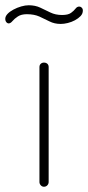

<svg xmlns="http://www.w3.org/2000/svg" viewBox="-82 -710 335 730"><path d="M85 0Q78 0 73 -5.5Q68 -11 68 -18V-455Q68 -463 73 -467.5Q78 -472 85 -472Q93 -472 98 -467.5Q103 -463 103 -455V-18Q103 -11 98 -5.5Q93 0 85 0ZM149 -619Q125 -619 106.5 -628.5Q88 -638 68 -647Q48 -656 20 -656Q-1 -656 -14 -647.5Q-27 -639 -34.5 -630Q-42 -621 -49 -621Q-52 -621 -55 -623Q-58 -625 -60 -629Q-62 -633 -62 -638Q-62 -648 -53.5 -657Q-45 -666 -31 -673.5Q-17 -681 -1.5 -685.5Q14 -690 27 -690Q52 -690 71 -681Q90 -672 109.5 -662.5Q129 -653 154 -653Q177 -653 188 -661Q199 -669 205 -677Q211 -685 219 -685Q223 -685 226 -683Q229 -681 231 -678Q233 -675 233 -670Q233 -658 224.5 -649Q216 -640 203 -633Q190 -626 175.5 -622.5Q161 -619 149 -619Z"/></svg>

Font: Dosis ExtraLight
Style: Regular
Weight: 250
Designer: EdgarTolentino, PabloImpallari, IginoMarini
Foundry: EdgarTolentino, PabloImpallari, IginoMarini
Version: Version 3.001; ttfautohint (v1.8.2)